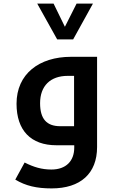

<svg xmlns="http://www.w3.org/2000/svg" viewBox="-20 -808 645 1068"><path d="M497 -788H406L341 -659L278 -788H187L298 -589H387ZM267 240C428 240 520 157 520 10V-492H375C198 -492 72 -397 72 -231C72 -83 151 0 294 0H393V13C393 88 347 135 266 135C213 135 168 122 117 96L65 191C123 226 184 240 267 240ZM392 -106H315C240 -106 203 -146 203 -234C203 -330 260 -386 357 -386H392Z"/></svg>

Font: Noto Kufi Arabic SemiBold
Style: Regular
Weight: 600
Designer: Monotype Design Team, David Williams, Khaled Hosny
Foundry: Google LLC
Version: Version 2.109